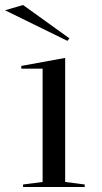

<svg xmlns="http://www.w3.org/2000/svg" viewBox="-27 -746 407 766"><path d="M65 0V-10L143 -20V-472H58V-483L233 -515V-20L311 -10V0ZM242 -583 -7 -705 65 -726 250 -593Z"/></svg>

Font: Kalnia SemiExpanded Light
Style: Regular
Weight: 300
Width: 6
Designer: Frida Medrano
Foundry: Frida Medrano
Version: Version 1.105